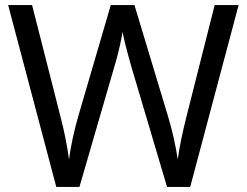

<svg xmlns="http://www.w3.org/2000/svg" viewBox="-20 -734 970 754"><path d="M917 -714 727 0H636L497 -468Q489 -497 481 -526Q473 -555 468 -577.5Q463 -600 461 -609Q460 -596 450.5 -553.5Q441 -511 427 -465L292 0H201L12 -714H106L217 -278Q229 -232 237.5 -189Q246 -146 251 -108Q256 -147 266 -193Q276 -239 289 -283L415 -714H508L639 -280Q653 -234 663 -188.5Q673 -143 678 -108Q683 -145 692 -188.5Q701 -232 713 -279L823 -714Z"/></svg>

Font: Noto Sans Ogham
Style: Regular
Weight: 400
Designer: Monotype Design Team
Foundry: Monotype Imaging Inc.
Version: Version 2.001; ttfautohint (v1.8.4.7-5d5b)